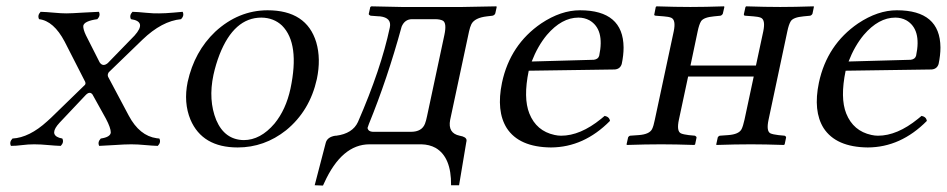

<svg xmlns="http://www.w3.org/2000/svg" viewBox="-20 -451 2959 600"><path d="M248.5 -340.8 291.5 -255.9Q301.8 -241.2 316.9 -253.9L400.4 -339.8Q439.9 -383.8 389.2 -391.1Q383.3 -402.8 394 -414.1Q411.6 -413.6 436 -411.1Q461.4 -408.7 477.1 -409.2Q496.1 -409.2 522.5 -411.6Q541 -413.6 550.8 -414.1Q556.6 -402.3 545.9 -391.1Q485.8 -385.3 425.3 -327.1L319.8 -225.1Q314.9 -217.3 317.9 -210.9L382.3 -89.8Q416 -26.4 469.7 -19Q474.1 -18.6 478 -18.1Q483.9 -6.3 473.1 4.9Q456.5 4.4 435.1 2.4Q410.2 0 390.1 0Q370.1 0 335.4 2.4Q306.2 4.4 290 4.9Q284.2 -6.8 294.9 -18.1Q325.2 -22.5 326.2 -37.1Q326.2 -51.3 311 -80.1L269 -155.8Q260.3 -167 247.6 -153.8L166.5 -67.9Q132.8 -31.7 165 -20.5Q169.9 -19 174.8 -18.1Q180.7 -6.3 169.9 4.9Q153.3 4.4 131.8 2.4Q106.9 0 86.9 0Q67.9 0 49.3 2.4Q30.3 4.9 14.2 4.9Q8.3 -6.8 19 -18.1Q71.8 -21 127.9 -72.3Q134.3 -78.1 139.6 -83L245.6 -186Q249.5 -190.9 243.7 -200.2L182.1 -320.8Q147.9 -385.7 102.1 -391.1Q96.2 -402.8 106.9 -414.1Q124.5 -413.6 148.2 -411.4Q171.9 -409.2 187 -409.2Q203.1 -409.2 239.3 -411.6Q272.5 -413.6 289.1 -414.1Q294.9 -402.3 284.2 -391.1Q242.7 -385.3 240.2 -370.1Q239.7 -359.4 248.5 -340.8Z M566.4 -194.8Q587.4 -290 652.8 -352.1Q725.1 -418.5 815.9 -418.9Q938 -418.9 968.3 -318.8Q983.4 -267.1 970.2 -204.1Q948.2 -104.5 874 -43.9Q806.2 9.8 722.7 9.8Q612.3 9.8 575.2 -77.1Q553.2 -130.4 566.4 -194.8ZM796.9 -396Q711.4 -396 666 -280.3Q654.3 -250 647 -216.8Q630.4 -138.2 655.8 -75.7Q682.1 -14.2 741.7 -13.2Q793.9 -13.2 837.9 -64.9Q873.5 -108.4 887.7 -173.8Q917.5 -314.9 861.3 -371.1Q835.4 -395.5 796.9 -396Z M963.4 127.9 998 -4.9Q1002.9 -22.9 1027.8 -26.9Q1029.8 -26.9 1030.8 -26.9Q1082 -33.7 1098.6 -69.8Q1170.9 -235.8 1198.2 -365.2Q1204.6 -395.5 1167.5 -399.9Q1165.5 -399.9 1165 -399.9L1138.2 -401.9Q1132.8 -403.8 1132.3 -407.2L1137.2 -429.2L1140.6 -431.2Q1141.1 -431.2 1234.9 -429.2H1424.8L1531.2 -431.2L1532.2 -429.2L1527.8 -409.2Q1525.4 -403.3 1519 -401.9L1502 -399.9Q1463.4 -395.5 1453.1 -375.5Q1448.7 -366.2 1445.8 -353L1386.7 -76.2Q1378.9 -34.7 1416.5 -26.9Q1437 -23.4 1438 -13.2Q1438 -9.3 1437 -5.9L1414.6 127.9H1389.6Q1390.6 40 1341.3 11.2Q1321.8 0.5 1296.9 0H1134.8Q1047.9 0 993.2 120.6Q991.2 125 989.3 128.9ZM1128.4 -50.8Q1131.3 -39.6 1145 -39.1H1264.2Q1298.3 -39.1 1308.1 -64.5Q1311.5 -73.2 1314.5 -87.9L1368.7 -341.8Q1376.5 -378.4 1364.3 -386.2Q1355.5 -391.1 1338.9 -391.1H1268.1Q1244.6 -391.1 1234.9 -367.2Q1234.4 -365.7 1234.4 -365.2Q1190.4 -204.6 1132.8 -63.5Q1129.4 -54.2 1128.4 -50.8Z M1641.6 -258.8 1835.9 -264.2Q1849.6 -266.1 1852.5 -276.9Q1870.1 -359.9 1821.8 -387.7Q1806.2 -396 1787.6 -396Q1735.4 -396 1689 -341.8Q1660.2 -307.1 1641.6 -258.8ZM1869.6 -88.9Q1884.3 -85.9 1886.2 -73.2Q1804.7 9.3 1701.7 9.8Q1602.1 8.8 1563.5 -50.8Q1530.3 -104 1548.8 -192.9Q1574.2 -311.5 1671.4 -377.9Q1732.9 -418.9 1792.5 -418.9Q1927.7 -418.9 1928.7 -302.7Q1928.7 -278.3 1922.9 -251Q1918 -235.4 1901.4 -233.9L1632.3 -230Q1614.7 -145 1634.3 -96.2Q1656.2 -41.5 1712.9 -29.3Q1723.6 -26.9 1733.4 -26.9Q1793.5 -26.9 1858.4 -79.6Q1864.3 -84.5 1869.6 -88.9Z M2306.6 -77.1 2335.4 -211.9H2130.4L2101.6 -77.1Q2093.8 -41 2107.9 -34.2Q2115.7 -30.8 2132.3 -28.8L2151.9 -26.9Q2156.7 -24.4 2156.7 -21L2152.3 0L2149.9 2Q2089.8 0 2046.4 0Q1999 0 1939 2L1938 0L1942.9 -22Q1945.3 -25.9 1948.7 -26.9L1975.6 -28.8Q2009.3 -31.2 2017.6 -47.4Q2022.5 -57.1 2026.4 -77.1L2085.4 -353Q2092.8 -388.7 2077.6 -395.5Q2069.3 -398.9 2054.2 -399.9L2028.8 -401.9Q2024.9 -402.3 2024.4 -404.8Q2024.4 -406.2 2024.9 -407.2L2029.3 -429.2L2031.7 -431.2Q2091.8 -429.2 2137.5 -429.2Q2183.1 -429.2 2242.7 -431.2L2243.7 -429.2L2238.8 -408.2Q2236.3 -403.3 2231.4 -401.9L2211.4 -399.9Q2179.2 -397 2170.9 -384.8Q2164.6 -374.5 2160.2 -353L2137.7 -246.1H2342.3L2365.2 -353Q2372.6 -388.7 2357.9 -395.5Q2349.6 -398.9 2334.5 -399.9L2308.6 -401.9Q2304.7 -402.3 2304.7 -404.8Q2304.7 -406.2 2304.7 -407.2L2309.6 -429.2L2312 -431.2Q2372.1 -429.2 2418.5 -429.2Q2462.9 -429.2 2522.9 -431.2L2523.4 -429.2L2519 -408.2Q2516.6 -403.3 2511.7 -401.9L2491.2 -399.9Q2459 -397 2451.2 -384.8Q2444.8 -374.5 2440.4 -353L2381.8 -77.1Q2374 -41 2387.7 -34.2Q2395.5 -30.8 2412.6 -28.8L2432.1 -26.9Q2437 -24.4 2436.5 -21L2432.1 0L2429.7 2Q2369.6 0 2327.1 0Q2278.8 0 2218.8 2L2218.3 0L2223.1 -22Q2225.6 -25.9 2229 -26.9L2255.4 -28.8Q2289.1 -31.2 2297.4 -47.4Q2302.2 -57.1 2306.6 -77.1Z M2631.8 -258.8 2826.2 -264.2Q2839.8 -266.1 2842.8 -276.9Q2860.4 -359.9 2812 -387.7Q2796.4 -396 2777.8 -396Q2725.6 -396 2679.2 -341.8Q2650.4 -307.1 2631.8 -258.8ZM2859.9 -88.9Q2874.5 -85.9 2876.5 -73.2Q2794.9 9.3 2691.9 9.8Q2592.3 8.8 2553.7 -50.8Q2520.5 -104 2539.1 -192.9Q2564.5 -311.5 2661.6 -377.9Q2723.1 -418.9 2782.7 -418.9Q2918 -418.9 2918.9 -302.7Q2918.9 -278.3 2913.1 -251Q2908.2 -235.4 2891.6 -233.9L2622.6 -230Q2605 -145 2624.5 -96.2Q2646.5 -41.5 2703.1 -29.3Q2713.9 -26.9 2723.6 -26.9Q2783.7 -26.9 2848.6 -79.6Q2854.5 -84.5 2859.9 -88.9Z"/></svg>

Font: Linux Libertine Display Slanted O
Style: Slanted
Weight: 400
Designer: Philipp H. Poll
Foundry: Philipp H. Poll
Version: Version 5.0.9